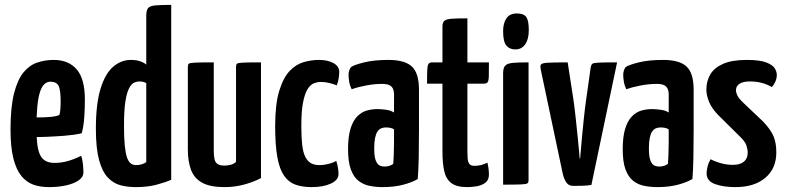

<svg xmlns="http://www.w3.org/2000/svg" viewBox="-20 -755 3213 785"><path d="M180 10Q145 10 116.5 0Q88 -10 67 -36Q46 -62 34.5 -108Q23 -154 23 -225Q23 -317 37.5 -373.5Q52 -430 76.5 -459.5Q101 -489 133 -499.5Q165 -510 200 -510Q260 -510 293.5 -471.5Q327 -433 327 -348Q327 -313 324.5 -275.5Q322 -238 314 -210Q283 -203 244 -200Q205 -197 168 -195.5Q131 -194 107.5 -194Q84 -194 84 -194L85 -276Q85 -276 101 -275.5Q117 -275 140.5 -275Q164 -275 186.5 -277Q209 -279 223 -285Q226 -295 227 -311Q228 -327 228 -339Q228 -389 219 -405Q210 -421 186 -421Q172 -421 161 -410.5Q150 -400 143 -377.5Q136 -355 132.5 -319Q129 -283 129 -231Q129 -192 132.5 -165Q136 -138 144 -121.5Q152 -105 166.5 -97Q181 -89 203 -89Q232 -89 259 -97Q286 -105 312 -118Q317 -104 319 -84.5Q321 -65 321 -50Q321 -31 301.5 -17.5Q282 -4 250 3Q218 10 180 10Z M535 10Q502 10 473 2.5Q444 -5 421 -29Q398 -53 385 -101Q372 -149 372 -229Q372 -330 391 -392Q410 -454 442.5 -482Q475 -510 515 -510Q536 -510 551.5 -505Q567 -500 578 -491V-690Q578 -713 585.5 -722Q593 -731 615.5 -733Q638 -735 680 -735V-20Q655 -9 619 0.5Q583 10 535 10ZM536 -80Q548 -80 558.5 -83Q569 -86 578 -92V-415Q572 -419 564.5 -420.5Q557 -422 549 -422Q539 -422 528 -417Q517 -412 507.5 -393.5Q498 -375 492.5 -339Q487 -303 487 -241Q487 -192 490 -161Q493 -130 499 -112Q505 -94 514.5 -87Q524 -80 536 -80Z M898 10Q839 10 806.5 -8Q774 -26 761 -60.5Q748 -95 748 -145V-481Q748 -491 752 -494.5Q756 -498 778.5 -499Q801 -500 854 -500V-138Q854 -118 857 -104.5Q860 -91 869.5 -84.5Q879 -78 898 -78Q909 -78 922 -81Q935 -84 945 -93V-481Q945 -491 949 -494.5Q953 -498 974 -499Q995 -500 1047 -500V-27Q1022 -13 982 -1.5Q942 10 898 10Z M1254 10Q1216 10 1188 0Q1160 -10 1141.5 -36.5Q1123 -63 1114 -112Q1105 -161 1105 -239Q1105 -329 1121.5 -383Q1138 -437 1164 -464.5Q1190 -492 1221.5 -501Q1253 -510 1284 -510Q1320 -510 1343.5 -497Q1367 -484 1367 -461Q1367 -451 1365 -436.5Q1363 -422 1357 -406Q1345 -411 1327.5 -415.5Q1310 -420 1292 -420Q1278 -420 1263.5 -414.5Q1249 -409 1237.5 -390.5Q1226 -372 1219 -336Q1212 -300 1212 -240Q1212 -194 1215.5 -163Q1219 -132 1228 -114Q1237 -96 1251 -88Q1265 -80 1286 -80Q1305 -80 1324 -85Q1343 -90 1355 -97Q1360 -80 1362 -67.5Q1364 -55 1364 -43Q1364 -19 1333 -4.5Q1302 10 1254 10Z M1545 10Q1517 10 1491.5 5Q1466 0 1446 -15.5Q1426 -31 1414.5 -62Q1403 -93 1403 -145Q1403 -196 1413 -228.5Q1423 -261 1440.5 -279Q1458 -297 1479.5 -303Q1501 -309 1524 -309Q1536 -309 1556.5 -306.5Q1577 -304 1591 -295Q1591 -295 1591 -307.5Q1591 -320 1591 -336.5Q1591 -353 1591 -367Q1591 -384 1586 -393.5Q1581 -403 1570.5 -407.5Q1560 -412 1542 -412Q1511 -412 1476.5 -405.5Q1442 -399 1418 -390Q1410 -406 1407.5 -422Q1405 -438 1405 -449Q1405 -458 1408 -467.5Q1411 -477 1417 -482Q1429 -490 1469 -500Q1509 -510 1568 -510Q1635 -510 1664 -483Q1693 -456 1693 -388V-339Q1693 -282 1693 -223Q1693 -164 1692 -112Q1691 -60 1688 -23Q1664 -9 1627.5 0.5Q1591 10 1545 10ZM1553 -74Q1563 -74 1573.5 -77.5Q1584 -81 1588 -86Q1589 -99 1590 -123.5Q1591 -148 1591 -175.5Q1591 -203 1591 -226Q1584 -231 1574.5 -232.5Q1565 -234 1558 -234Q1548 -234 1539 -230.5Q1530 -227 1523.5 -217.5Q1517 -208 1513.5 -191Q1510 -174 1510 -148Q1510 -126 1512.5 -112.5Q1515 -99 1520.5 -90Q1526 -81 1534 -77.5Q1542 -74 1553 -74Z M1890 10Q1846 10 1824.5 -7Q1803 -24 1796 -56.5Q1789 -89 1789 -134V-413H1726Q1726 -452 1727 -470.5Q1728 -489 1732.5 -494.5Q1737 -500 1747 -500H1789V-647Q1789 -664 1797.5 -670.5Q1806 -677 1828 -678.5Q1850 -680 1891 -680V-500H1979Q1979 -461 1978.5 -442.5Q1978 -424 1973.5 -418.5Q1969 -413 1959 -413H1891V-135Q1891 -121 1892 -107Q1893 -93 1899 -85Q1905 -77 1919 -77Q1934 -77 1946 -80Q1958 -83 1973 -90Q1975 -81 1977 -68.5Q1979 -56 1979 -41Q1979 -19 1964.5 -8Q1950 3 1929.5 6.5Q1909 10 1890 10Z M2037 0V-455Q2037 -478 2046 -487Q2055 -496 2077 -498Q2099 -500 2141 -500V-19Q2141 -9 2136.5 -5.5Q2132 -2 2110.5 -1Q2089 0 2037 0ZM2087 -553Q2063 -553 2050 -569Q2037 -585 2037 -628Q2037 -660 2050.5 -680Q2064 -700 2093 -700Q2122 -700 2132 -685Q2142 -670 2142 -632Q2142 -595 2127.5 -574Q2113 -553 2087 -553Z M2324 5Q2305 5 2295.5 -9Q2286 -23 2281 -44L2191 -470Q2188 -485 2191.5 -491Q2195 -497 2219 -498.5Q2243 -500 2301 -500L2324 -351Q2329 -317 2333.5 -275Q2338 -233 2342 -194.5Q2346 -156 2348 -131.5Q2350 -107 2350 -107H2352Q2352 -107 2354 -131.5Q2356 -156 2359.5 -194.5Q2363 -233 2367.5 -275Q2372 -317 2377 -351L2395 -479Q2397 -490 2401.5 -494Q2406 -498 2428.5 -499Q2451 -500 2503 -500L2398 1Q2383 4 2361 4.5Q2339 5 2324 5Z M2668 10Q2640 10 2614.5 5Q2589 0 2569 -15.5Q2549 -31 2537.5 -62Q2526 -93 2526 -145Q2526 -196 2536 -228.5Q2546 -261 2563.5 -279Q2581 -297 2602.5 -303Q2624 -309 2647 -309Q2659 -309 2679.5 -306.5Q2700 -304 2714 -295Q2714 -295 2714 -307.5Q2714 -320 2714 -336.5Q2714 -353 2714 -367Q2714 -384 2709 -393.5Q2704 -403 2693.5 -407.5Q2683 -412 2665 -412Q2634 -412 2599.5 -405.5Q2565 -399 2541 -390Q2533 -406 2530.5 -422Q2528 -438 2528 -449Q2528 -458 2531 -467.5Q2534 -477 2540 -482Q2552 -490 2592 -500Q2632 -510 2691 -510Q2758 -510 2787 -483Q2816 -456 2816 -388V-339Q2816 -282 2816 -223Q2816 -164 2815 -112Q2814 -60 2811 -23Q2787 -9 2750.5 0.5Q2714 10 2668 10ZM2676 -74Q2686 -74 2696.5 -77.5Q2707 -81 2711 -86Q2712 -99 2713 -123.5Q2714 -148 2714 -175.5Q2714 -203 2714 -226Q2707 -231 2697.5 -232.5Q2688 -234 2681 -234Q2671 -234 2662 -230.5Q2653 -227 2646.5 -217.5Q2640 -208 2636.5 -191Q2633 -174 2633 -148Q2633 -126 2635.5 -112.5Q2638 -99 2643.5 -90Q2649 -81 2657 -77.5Q2665 -74 2676 -74Z M2987 10Q2937 10 2903 -2.5Q2869 -15 2869 -46Q2869 -57 2872.5 -72.5Q2876 -88 2885 -104Q2907 -93 2930 -87Q2953 -81 2976 -81Q3006 -81 3021.5 -94Q3037 -107 3037 -130Q3037 -144 3032 -159.5Q3027 -175 3009 -193L2919 -282Q2891 -310 2879.5 -337.5Q2868 -365 2868 -388Q2868 -423 2884 -450.5Q2900 -478 2936.5 -494Q2973 -510 3033 -510Q3087 -510 3113.5 -499.5Q3140 -489 3148 -475Q3156 -461 3156 -449Q3156 -423 3136 -399Q3115 -411 3093 -416.5Q3071 -422 3046 -422Q3018 -422 3003.5 -412.5Q2989 -403 2989 -386Q2989 -377 2994.5 -365Q3000 -353 3021 -333L3101 -257Q3132 -224 3143 -197Q3154 -170 3154 -132Q3154 -66 3109 -28Q3064 10 2987 10Z"/></svg>

Font: Yanone Kaffeesatz ExtraLight SemiBold
Style: Regular
Weight: 600
Version: Version 2.003